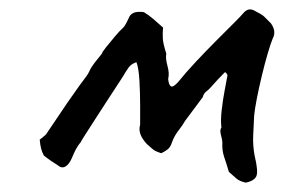

<svg xmlns="http://www.w3.org/2000/svg" viewBox="-20 -389 607 411"><path d="M506 2Q493 -1 486.5 -6.5Q480 -12 470 -21Q465 -38 460 -52.5Q455 -67 456 -84Q456 -89 453 -100Q450 -111 454 -116Q452 -131 454.5 -153Q457 -175 461 -196Q465 -217 467 -228Q465 -232 463.5 -233.5Q462 -235 460 -233Q453 -226 446 -218.5Q439 -211 432 -203Q428 -198 422 -193.5Q416 -189 414 -181L376 -130Q371 -121 362 -109.5Q353 -98 348 -84Q345 -74 338.5 -69Q332 -64 325 -61Q316 -64 311.5 -66.5Q307 -69 294 -81Q284 -92 280.5 -102Q277 -112 280 -122Q280 -136 280 -162.5Q280 -189 278.5 -216Q277 -243 272 -256Q264 -253 259.5 -249Q255 -245 249 -235Q247 -231 236.5 -215Q226 -199 212 -177.5Q198 -156 184.5 -135Q171 -114 162 -100Q153 -86 153 -85Q147 -78 142.5 -69.5Q138 -61 134 -51Q128 -37 120 -32.5Q112 -28 104 -35Q96 -40 88 -45.5Q80 -51 74 -56Q70 -63 68 -71Q66 -79 65 -90Q72 -96 75.5 -98.5Q79 -101 81 -105Q107 -144 123.5 -168Q140 -192 149.5 -205Q159 -218 164 -224.5Q169 -231 171 -236Q175 -245 182 -254Q189 -263 198 -274Q199 -278 207.5 -288.5Q216 -299 226.5 -311.5Q237 -324 243 -329Q247 -333 249.5 -338Q252 -343 255 -349Q258 -358 266 -361.5Q274 -365 288 -363Q298 -357 308 -348.5Q318 -340 329 -330Q328 -318 328.5 -307Q329 -296 336 -274Q334 -264 338.5 -248Q343 -232 340 -220Q341 -208 345.5 -204.5Q350 -201 361 -213Q377 -233 399 -256.5Q421 -280 443 -302Q465 -324 481 -340Q497 -356 501 -361Q506 -367 512 -368.5Q518 -370 525 -366Q541 -358 545.5 -353.5Q550 -349 560 -339Q572 -322 564 -307Q560 -298 553.5 -276Q547 -254 540.5 -227Q534 -200 529.5 -176.5Q525 -153 524 -141Q523 -120 522 -99Q521 -78 525 -56Q533 -23 529 -12.5Q525 -2 506 2Z"/></svg>

Font: Caveat Medium
Style: Regular
Weight: 500
Designer: Pablo Impallari
Foundry: Pablo Impallari
Version: Version 2.000